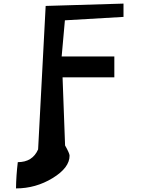

<svg xmlns="http://www.w3.org/2000/svg" viewBox="-20 -867 897 1068"><path d="M667 -773 341 -754 323 -553H616V-437H328L342 -58Q367 -14 367 -1Q367 66 273 123.5Q179 181 69 181Q70 109 79 35Q161 35 192 -36L234 -834L667 -847Z"/></svg>

Font: OpenDyslexic
Style: Regular
Weight: 400
Designer: Abbie Gonzalez
Version: Version 0.920;hotconv 1.0.109;makeotfexe 2.5.65596